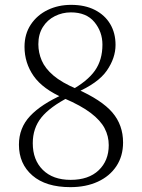

<svg xmlns="http://www.w3.org/2000/svg" viewBox="-20 -757 584 791"><path d="M270 14Q169 14 113.5 -34Q58 -82 58 -161Q58 -230 104 -279Q150 -328 240 -368V-373L266 -358Q186 -317 150.5 -273Q115 -229 115 -167Q115 -98 156.5 -57Q198 -16 271 -16Q345 -16 386.5 -55.5Q428 -95 428 -159Q428 -196 411 -228.5Q394 -261 354 -291.5Q314 -322 244 -352Q156 -390 118.5 -444Q81 -498 81 -564Q81 -617 107 -656Q133 -695 176.5 -716Q220 -737 273 -737Q330 -737 371 -716Q412 -695 434 -658Q456 -621 456 -572Q456 -518 420 -466Q384 -414 291 -374V-369L269 -383Q340 -422 371 -466Q402 -510 402 -573Q402 -626 369 -666Q336 -706 272 -706Q237 -706 206 -690.5Q175 -675 156.5 -645.5Q138 -616 138 -575Q138 -540 152 -507.5Q166 -475 200 -446Q234 -417 295 -391Q399 -345 443 -293.5Q487 -242 487 -170Q487 -114 459.5 -72.5Q432 -31 383 -8.5Q334 14 270 14Z"/></svg>

Font: Source Han Serif JP VF
Style: Regular
Weight: 250
Designer: Ryoko NISHIZUKA 西塚涼子 (kana & ideographs); Frank Grießhammer (Latin, Greek & Cyrillic); Wenlong ZHANG 张文龙 (bopomofo); San
Foundry: Adobe
Version: Version 2.001;hotconv 1.1.0;makeotfexe 2.6.0